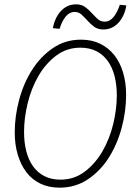

<svg xmlns="http://www.w3.org/2000/svg" viewBox="-20 -854 640 886"><path d="M255 12Q205 12 166.5 -6.5Q128 -25 102 -59Q76 -93 62 -140Q48 -187 48 -243Q48 -318 68.5 -394Q89 -470 128 -531.5Q167 -593 224 -632Q281 -671 354 -671Q404 -671 442.5 -652Q481 -633 507.5 -599.5Q534 -566 548 -519Q562 -472 562 -416Q562 -341 541.5 -264.5Q521 -188 482 -126.5Q443 -65 385.5 -26.5Q328 12 255 12ZM259 -25Q322 -25 370.5 -61.5Q419 -98 452 -154.5Q485 -211 502 -280Q519 -349 519 -414Q519 -463 508.5 -503.5Q498 -544 477 -573Q456 -602 424.5 -618Q393 -634 351 -634Q288 -634 239.5 -597.5Q191 -561 158 -504.5Q125 -448 108 -379Q91 -310 91 -245Q91 -196 101.5 -155.5Q112 -115 133 -86Q154 -57 185.5 -41Q217 -25 259 -25ZM457 -718Q431 -718 414.5 -730.5Q398 -743 384 -758.5Q370 -774 356.5 -786.5Q343 -799 324 -799Q301 -799 283.5 -778Q266 -757 255 -721L224 -724Q233 -773 261.5 -803.5Q290 -834 331 -834Q356 -834 373 -821.5Q390 -809 403.5 -794Q417 -779 430.5 -766.5Q444 -754 464 -754Q486 -754 503.5 -775Q521 -796 533 -832L563 -829Q555 -780 526.5 -749Q498 -718 457 -718Z"/></svg>

Font: Source Code Pro Light
Style: Italic
Weight: 300
Italic angle: -11°
Monospace: yes
Designer: Paul D. Hunt, Teo Tuominen
Foundry: Adobe Systems Incorporated
Version: Version 1.050;PS 1.000;hotconv 16.6.51;makeotf.lib2.5.65220